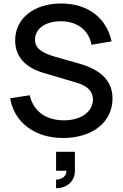

<svg xmlns="http://www.w3.org/2000/svg" viewBox="-20 -754 684 1070"><path d="M331 15C496 15 607 -73.5 607 -205.5C607 -301 545 -365 420 -400L288 -437.5C207.5 -460.5 175 -487.5 175 -533.5C175 -592 231 -635.5 318.5 -635.5C410.5 -635.5 474.5 -586.5 490 -504.5L602 -523.5C572.5 -656.5 468.5 -734.5 319.5 -734.5C170 -734.5 64.5 -651.5 64.5 -529.5C64.5 -440 118 -379 223 -347.5L407.5 -293C468.5 -275 498 -244.5 498 -200C498 -131.5 431.5 -83.5 337 -83.5C235.5 -83.5 167.5 -132.5 145.5 -223L36.5 -206.5C59.5 -71 174 15 331 15ZM292.5 247V295C351.5 295 397.5 257.5 397.5 197.5V92H292.5V197.5H350V199.5C350 236.5 312 247 292.5 247Z"/></svg>

Font: Vela Sans SemBd
Style: Regular
Weight: 600
Designer: Principal design: Mikhail Sharanda - project Manrope.
Design modification: Ravid Balaliev
Foundry: Mikhail Sharanda
Version: Version 1.001